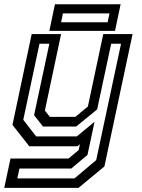

<svg xmlns="http://www.w3.org/2000/svg" viewBox="-40 -704 685 924"><path d="M101 0 20 -103 112.5 -540H254L176 -172L200 -141.5H322.5L383 -191.5L457 -540H598L462.5 97L338 200H-19.5L10.5 59H289.5L338.5 18.5L344.5 -10L332.5 0ZM43.5 154.5H318.5L423 66.5L542.5 -493.5H495L427.5 -177.5L326.5 -95H167L124 -149.5L197.5 -493.5H150L72 -127.5L134 -47.5H329.5L415 -118L381 41.5L303 107H53.5ZM197.5 -555.5 224.5 -683.5H540.5L513.5 -555.5ZM254 -597H478L487 -639.5H263Z"/></svg>

Font: Tourney Medium
Style: Italic
Weight: 500
Italic angle: -12°
Version: Version 1.015